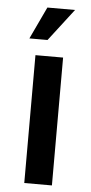

<svg xmlns="http://www.w3.org/2000/svg" viewBox="-54 -792 392 824"><g transform="rotate(5 142.0 -379.5)"><path d="M202.1 0H83V-550.8H202.1ZM235.4 -758.8 128.9 -620.1H50.8L116.2 -758.8Z"/></g></svg>

Font: Allerta Stencil
Style: Regular
Weight: 400
Designer: Matt McInerney
Foundry: Matt McInerney
Version: Version 1.02